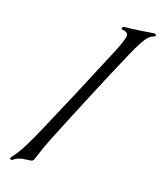

<svg xmlns="http://www.w3.org/2000/svg" viewBox="-131 -966 913 1092"><g transform="rotate(15 326.0 -420.5)"><path d="M229 -142Q201 -87 166 -4Q162 6 149 7.5Q136 9 112.5 9.5Q89 10 70 18Q60 22 53 27Q46 32 42 32Q32 32 32 26Q32 23 38.5 15Q45 7 55 -4.5Q65 -16 68 -20Q104 -67 174 -197Q294 -417 451 -718Q493 -799 493 -820Q493 -838 474 -843Q471 -844 465 -845Q459 -846 456.5 -847Q454 -848 454 -851Q454 -864 470 -864Q514 -864 573.5 -868.5Q633 -873 642 -873Q646 -873 649 -869Q652 -865 652 -862Q652 -858 648.5 -857.5Q645 -857 634.5 -853Q624 -849 612 -839Q585 -817 527 -710Q392 -461 229 -142Z"/></g></svg>

Font: Miama Nueva
Style: Medium
Weight: 400
Italic angle: -28°
Version: Version 1.0